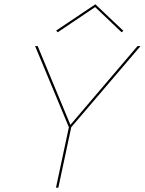

<svg xmlns="http://www.w3.org/2000/svg" viewBox="-20 -872 673 892"><path d="M311 -281 251 0H240L300 -281L143 -658H155L307 -292L619 -658H633ZM545 -722 422 -839 248 -722 241 -730 423 -852 553 -729Z"/></svg>

Font: Ysabeau Hairline
Style: Italic
Weight: 100
Italic angle: -12°
Designer: Christian Thalmann (Catharsis Fonts)
Version: Version 0.003